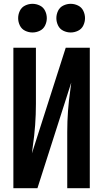

<svg xmlns="http://www.w3.org/2000/svg" viewBox="-20 -985 540 1005"><path d="M50 0V-735H168V-441Q168 -330 152 -221Q149 -201 147 -182L324 -735H411H450V0H332V-294Q332 -405 348 -514Q351 -534 353 -553L176 0H89ZM150 -815Q130 -815 111.5 -824Q93 -833 84 -851.5Q75 -870 75 -890Q75 -910 84 -928.5Q93 -947 111.5 -956Q130 -965 150 -965Q170 -965 188.5 -956Q207 -947 216 -928.5Q225 -910 225 -890Q225 -870 216 -851.5Q207 -833 188.5 -824Q170 -815 150 -815ZM350 -815Q330 -815 311.5 -824Q293 -833 284 -851.5Q275 -870 275 -890Q275 -910 284 -928.5Q293 -947 311.5 -956Q330 -965 350 -965Q370 -965 388.5 -956Q407 -947 416 -928.5Q425 -910 425 -890Q425 -870 416 -851.5Q407 -833 388.5 -824Q370 -815 350 -815Z"/></svg>

Font: Iosevka SS01
Style: Bold
Weight: 700
Monospace: yes
Designer: Belleve Invis
Foundry: Belleve Invis
Version: 2.3.3; ttfautohint (v1.8.3)